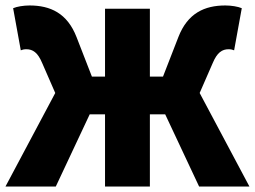

<svg xmlns="http://www.w3.org/2000/svg" viewBox="-20 -682 932 702"><path d="M0 0H184L308 -264H364V0H528V-264H584L708 0H892L710 -342L758 -452C774 -490 792 -502 816 -502C824 -502 832 -500 836 -498L864 -652C850 -658 826 -662 804 -662C728 -662 666 -634 632 -546L576 -402H528V-650H364V-402H316L260 -546C226 -634 164 -662 88 -662C66 -662 42 -658 28 -652L56 -498C60 -500 68 -502 76 -502C100 -502 118 -490 134 -452L182 -342Z"/></svg>

Font: Source Sans Pro Black
Style: Regular
Weight: 900
Designer: Paul D. Hunt
Foundry: Adobe Systems Incorporated
Version: Version 3.006;hotconv 1.0.111;makeotfexe 2.5.65597